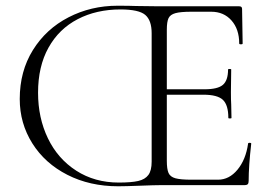

<svg xmlns="http://www.w3.org/2000/svg" viewBox="-20 -647 950 671"><path d="M858 -145Q849 -66 849 -15Q849 -7 846 -3.5Q843 0 834 0H542Q520 0 470 2Q418 4 393 4Q294 4 215.5 -36Q137 -76 93 -146Q49 -216 49 -301Q49 -398 95 -472Q141 -546 219.5 -586.5Q298 -627 391 -627Q432 -627 456 -626L536 -625H816Q826 -625 826 -616L828 -495Q828 -492 822 -492Q816 -492 816 -495Q816 -545 789 -575.5Q762 -606 718 -606H649Q611 -606 593 -601Q575 -596 569 -583.5Q563 -571 563 -543V-335H695Q741 -335 759 -350.5Q777 -366 777 -404Q777 -406 782.5 -406Q788 -406 788 -404L787 -325Q787 -296 788 -282L789 -235Q789 -233 783.5 -233Q778 -233 778 -235Q778 -280 759 -298Q740 -316 691 -316H563V-85Q563 -56 569 -42.5Q575 -29 593 -24Q611 -19 649 -19H742Q781 -19 810 -54Q839 -89 847 -145Q847 -148 852.5 -148Q858 -148 858 -145ZM510 -531Q510 -576 487.5 -595Q465 -614 401 -614Q317 -614 251.5 -580Q186 -546 149.5 -480.5Q113 -415 113 -323Q113 -235 147.5 -163.5Q182 -92 246.5 -50.5Q311 -9 395 -9Q439 -9 463 -14.5Q487 -20 498.5 -35.5Q510 -51 510 -82Z"/></svg>

Font: Cormorant Infant Light
Style: Regular
Weight: 300
Designer: Christian Thalmann (Catharsis Fonts)
Version: Version 3.000